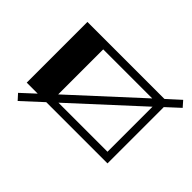

<svg xmlns="http://www.w3.org/2000/svg" viewBox="-145 -741 1049 1049"><g transform="rotate(45 380.0 -216.0)"><path d="M760 -505 684 -435V0H211L96 106L66 73L145 0H60V-469H655L731 -538ZM227 -76 606 -424H227ZM639 -393 260 -45H639Z"/></g></svg>

Font: Geostar Fill
Style: Regular
Weight: 400
Designer: Joe Prince
Foundry: Joe Prince
Version: Version 1.002